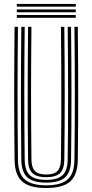

<svg xmlns="http://www.w3.org/2000/svg" viewBox="-20 -934 462 961"><path d="M211.4 7Q127.6 7 90.8 -25.7Q54.1 -58.5 53 -133.8Q52 -215.1 51.5 -297.7Q50.9 -380.3 51 -463.8Q51.1 -547.3 51.6 -631.4Q52.1 -715.5 53 -800H69.9Q69.1 -720.4 68.4 -638Q67.8 -555.7 67.8 -471.7Q67.8 -387.8 68.3 -303.1Q68.9 -218.5 69.9 -134.1Q70.7 -65.1 104 -35.8Q137.4 -6.4 211.4 -6.4Q285.1 -6.4 318.4 -35.7Q351.7 -64.9 352.5 -134.1Q353.7 -216.3 354.1 -299.3Q354.6 -382.2 354.6 -465.5Q354.6 -548.9 354 -632.7Q353.4 -716.5 352.5 -800H369.4Q370.7 -688.5 371.2 -577.8Q371.7 -467.2 371.3 -356.4Q370.9 -245.6 369.4 -133.8Q368.3 -58.5 331.6 -25.7Q294.9 7 211.4 7ZM211.4 -19.9Q145.5 -19.9 116.5 -46.5Q87.6 -73.1 86.8 -134.3Q85.8 -217.5 85.2 -300.5Q84.7 -383.5 84.7 -466.6Q84.7 -549.7 85.3 -633Q86 -716.3 86.8 -800H103.6Q102.8 -719.6 102.2 -637Q101.6 -554.4 101.6 -470.6Q101.6 -386.9 102.1 -302.7Q102.6 -218.5 103.6 -134.4Q104.4 -80 129.6 -56.8Q154.7 -33.6 211.4 -33.6Q267.8 -33.6 292.9 -56.8Q317.9 -80 318.7 -134.4Q319.9 -216.7 320.4 -299.6Q320.8 -382.5 320.8 -465.8Q320.8 -549.2 320.2 -632.7Q319.6 -716.3 318.7 -800H335.6Q336.5 -716.1 337.1 -633.1Q337.7 -550.1 337.7 -467.2Q337.7 -384.3 337.3 -301.2Q336.9 -218.1 335.6 -134.3Q334.8 -73.1 305.9 -46.5Q277 -19.9 211.4 -19.9ZM211.4 -47.1Q163.7 -47.1 142.4 -67.3Q121.1 -87.6 120.5 -134.7Q119 -245.7 118.6 -356.2Q118.2 -466.8 118.8 -577.6Q119.4 -688.4 120.5 -800H137.4Q136.6 -720.2 136 -637.7Q135.4 -555.1 135.4 -471.2Q135.4 -387.3 135.9 -302.9Q136.4 -218.5 137.4 -135Q137.9 -95.8 154.7 -78.2Q171.6 -60.5 211.4 -60.5Q251 -60.5 267.7 -78.2Q284.5 -95.8 285 -135Q286.5 -245.5 286.9 -356Q287.3 -466.4 286.8 -577.5Q286.3 -688.5 285 -800H301.9Q302.7 -716.1 303.3 -633Q303.9 -549.9 303.9 -467Q303.9 -384.2 303.5 -301.3Q303.1 -218.5 301.9 -134.7Q301.3 -87.2 279.9 -67.1Q258.6 -47.1 211.4 -47.1ZM64.2 -900.5V-914.3H359.2V-900.5ZM64.2 -845V-858.9H359.2V-845ZM64.2 -872.7V-886.6H359.2V-872.7Z"/></svg>

Font: Big Shoulders Inline Text SC Thin
Style: Regular
Weight: 100
Designer: Patric King
Foundry: XO Type Co
Version: Version 2.002